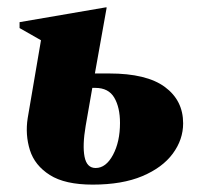

<svg xmlns="http://www.w3.org/2000/svg" viewBox="-20 -490 546 520"><path d="M91 -381 33 -414V-430L266 -470H269L237 -291H276Q377 -291 426.5 -254.5Q476 -218 476 -156Q476 -112 448 -74Q420 -36 365.5 -13Q311 10 231 10Q156 10 115 -16Q74 -42 61 -83.5Q48 -125 55 -170ZM212 -149Q203 -96 209 -65.5Q215 -35 239 -35Q267 -35 286 -70.5Q305 -106 305 -157Q305 -199 289.5 -225.5Q274 -252 238 -252H230Z"/></svg>

Font: Spectral ExtraBold
Style: Italic
Weight: 800
Italic angle: -10°
Designer: Jean-Baptiste Levee
Foundry: Production Type
Version: Version 2.001